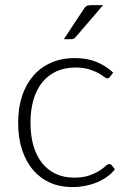

<svg xmlns="http://www.w3.org/2000/svg" viewBox="-20 -736 512 762"><path d="M416.5 -431Q414 -428.5 411.8 -426.8Q409.5 -425 405.5 -425Q400.5 -425 392 -431.8Q383.5 -438.5 369 -446.5Q354.5 -454.5 332.8 -461.2Q311 -468 280 -468Q237 -468 203.8 -452.8Q170.5 -437.5 147.5 -409Q124.5 -380.5 112.8 -340Q101 -299.5 101 -249Q101 -196.5 113.2 -156Q125.5 -115.5 148 -87.8Q170.5 -60 202.5 -45.5Q234.5 -31 273.5 -31Q309.5 -31 333.8 -39.5Q358 -48 373.8 -58Q389.5 -68 398.5 -76.5Q407.5 -85 413.5 -85Q419.5 -85 423.5 -80L436 -64Q424.5 -49 407 -36Q389.5 -23 367.5 -13.5Q345.5 -4 319.8 1.2Q294 6.5 266 6.5Q218.5 6.5 179.2 -10.8Q140 -28 111.8 -60.8Q83.5 -93.5 67.8 -141Q52 -188.5 52 -249Q52 -306 67 -353Q82 -400 111 -434Q140 -468 181.8 -486.8Q223.5 -505.5 277.5 -505.5Q326 -505.5 363.5 -490Q401 -474.5 429 -448ZM389 -715.5 280.5 -589Q276.5 -584 272.2 -582.2Q268 -580.5 262 -580.5H233.5L312 -699.5Q317.5 -708.5 323.5 -712Q329.5 -715.5 341.5 -715.5Z"/></svg>

Font: LatoLatin Light
Style: Regular
Weight: 300
Designer: Lukasz Dziedzic with Adam Twardoch and Botio Nikoltchev
Foundry: tyPoland Lukasz Dziedzic
Version: Version 2.015; 2015-08-06; http://www.latofonts.com/